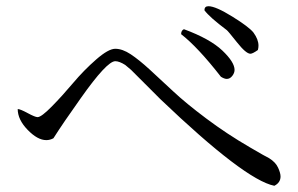

<svg xmlns="http://www.w3.org/2000/svg" viewBox="-20 -658 960 618"><path d="M810 -497Q793 -485 786 -485Q772 -485 743 -521.5Q714 -558 710 -561Q654 -603 638 -625Q638 -638 651 -638Q674 -638 728 -604.5Q782 -571 796 -553Q812 -531 812 -511Q812 -504 810 -497ZM572 -564Q656 -533 695.5 -495.5Q735 -458 735 -433Q735 -423 727.5 -413.5Q720 -404 710 -404Q702 -404 691 -411Q617 -506 563 -548Q563 -560 572 -564ZM37 -307Q45 -307 69 -294Q93 -281 101 -281Q113 -281 146.5 -315Q180 -349 215 -390.5Q250 -432 289.5 -466.5Q329 -501 351 -501Q374 -501 400.5 -483.5Q427 -466 462 -434Q497 -402 537.5 -364Q578 -326 644 -276.5Q710 -227 784 -184Q837 -153 846 -149Q867 -136 875 -118.5Q883 -101 883 -90Q883 -70 863 -60Q768 -79 496 -339L402 -433L383 -449Q364 -461 351 -461Q324 -461 240 -342Q183 -262 152 -213Q141 -207 129 -207Q101 -207 69 -240Q37 -273 37 -307Z"/></svg>

Font: cwTeXMing
Style: Medium
Weight: 500
Version: Version 1.17